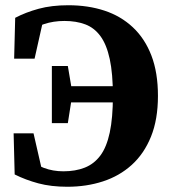

<svg xmlns="http://www.w3.org/2000/svg" viewBox="-20 -695 659 733"><path d="M36 -29 32 -186H108L144 -29L78 -44V-96Q113 -67 147.5 -54Q182 -41 222 -41Q268 -41 303.5 -55Q339 -69 363 -101Q387 -133 399 -189Q411 -245 411 -329Q411 -414 399 -469.5Q387 -525 363.5 -557Q340 -589 305.5 -602Q271 -615 226 -615Q184 -615 148 -603Q112 -591 78 -565V-612L147 -627L112 -471H34L38 -627Q78 -648 127.5 -661.5Q177 -675 241 -675Q316 -675 378.5 -654.5Q441 -634 487 -591Q533 -548 558 -483Q583 -418 583 -329Q583 -239 556.5 -173.5Q530 -108 483 -65.5Q436 -23 373 -2.5Q310 18 237 18Q175 18 126.5 5Q78 -8 36 -29ZM178 -225V-443H239L255 -348V-327L239 -225ZM221 -304V-366H487V-304Z"/></svg>

Font: Source Serif 4 18pt
Style: Bold
Weight: 700
Designer: Frank Grießhammer
Foundry: Adobe Systems Incorporated
Version: Version 4.004;hotconv 1.0.116;makeotfexe 2.5.65601